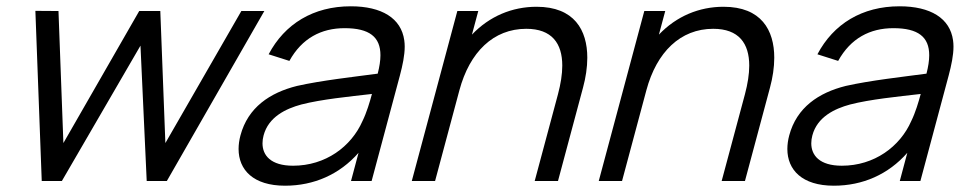

<svg xmlns="http://www.w3.org/2000/svg" viewBox="-20 -575 3076 610"><path d="M112.6 0H176.6L426.3 -430L446.1 0H510.1L819.8 -540H746.8L505.4 -120.5L489.3 -540H422.3L181.4 -120.5L165.8 -540L92.4 -540.5Z M1264.4 -447C1254.7 -517 1192.9 -555 1094.4 -555C975.4 -555 884.4 -499 833.5 -402.5L899.4 -381.5C939.2 -453.5 1000.7 -485.5 1074.7 -485.5C1154 -485.5 1188.7 -457.4 1188.7 -399.5C1188.7 -382.6 1185.7 -363.1 1180 -341C1105.3 -331 1001.3 -319.5 923.6 -302C837.3 -280.5 767.7 -233.5 744 -145C740 -130.1 738 -115.6 738 -101.7C738 -35.6 784.4 15 885.6 15C977.6 15 1058.8 -21 1119.1 -89.5L1095.2 0H1160.7L1250.6 -335.5C1259.1 -367.5 1265.8 -399.4 1265.8 -427.1C1265.8 -434 1265.3 -440.7 1264.4 -447ZM911.1 -48.5C839.8 -48.5 814 -81.8 814 -119.7C814 -128 815.2 -136.6 817.5 -145C833.2 -203.5 887.6 -229.5 937.3 -243C1001.2 -259.5 1088.5 -268 1161.7 -276.5C1155.2 -252 1144.8 -217 1131.7 -190.5C1095.9 -109 1014.1 -48.5 911.1 -48.5Z M1684.7 -553.5C1607.2 -553.5 1535.1 -523.5 1479.4 -465L1499.5 -540H1433L1288.3 0H1362.3L1439.5 -288C1472.2 -410 1547.9 -483.5 1651.9 -483.5C1733.5 -483.5 1766.4 -437.1 1766.4 -366.5C1766.4 -339.3 1761.5 -308.6 1752.7 -275.5L1678.8 0H1752.8L1832.4 -297C1840.9 -328.4 1845.9 -360.8 1845.9 -391.5C1845.9 -479.3 1804.7 -553.5 1684.7 -553.5Z M2278.7 -553.5C2201.2 -553.5 2129.1 -523.5 2073.4 -465L2093.5 -540H2027L1882.3 0H1956.3L2033.5 -288C2066.2 -410 2141.9 -483.5 2245.9 -483.5C2327.5 -483.5 2360.4 -437.1 2360.4 -366.5C2360.4 -339.3 2355.5 -308.6 2346.7 -275.5L2272.8 0H2346.8L2426.4 -297C2434.9 -328.4 2439.9 -360.8 2439.9 -391.5C2439.9 -479.3 2398.7 -553.5 2278.7 -553.5Z M3007.9 -447C2998.2 -517 2936.4 -555 2837.9 -555C2718.9 -555 2627.9 -499 2577 -402.5L2642.9 -381.5C2682.7 -453.5 2744.2 -485.5 2818.2 -485.5C2897.5 -485.5 2932.2 -457.4 2932.2 -399.5C2932.2 -382.6 2929.2 -363.1 2923.5 -341C2848.8 -331 2744.8 -319.5 2667.1 -302C2580.8 -280.5 2511.2 -233.5 2487.5 -145C2483.5 -130.1 2481.5 -115.6 2481.5 -101.7C2481.5 -35.6 2527.9 15 2629.1 15C2721.1 15 2802.3 -21 2862.6 -89.5L2838.7 0H2904.2L2994.1 -335.5C3002.6 -367.5 3009.3 -399.4 3009.3 -427.1C3009.3 -434 3008.8 -440.7 3007.9 -447ZM2654.6 -48.5C2583.3 -48.5 2557.5 -81.8 2557.5 -119.7C2557.5 -128 2558.7 -136.6 2561 -145C2576.7 -203.5 2631.1 -229.5 2680.8 -243C2744.7 -259.5 2832 -268 2905.2 -276.5C2898.7 -252 2888.3 -217 2875.2 -190.5C2839.4 -109 2757.6 -48.5 2654.6 -48.5Z"/></svg>

Font: Manrope
Style: RegularItalic
Weight: 400
Italic angle: -15°
Designer: Mikhail Sharanda
Foundry: Mikhail Sharanda
Version: Version 4.502;hotconv 1.0.109;makeotfexe 2.5.65596